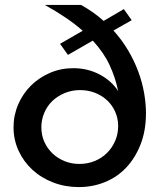

<svg xmlns="http://www.w3.org/2000/svg" viewBox="-20 -750 649 780"><path d="M515 -668 441 -626Q476 -587 501 -544.5Q526 -502 542 -458.5Q558 -415 565.5 -372Q573 -329 573 -290Q573 -220 551.5 -164.5Q530 -109 493.5 -70Q457 -31 407 -10.5Q357 10 300 10Q245 10 196.5 -8.5Q148 -27 112 -60Q76 -93 55.5 -137.5Q35 -182 35 -233Q35 -282 54 -326Q73 -370 106 -402.5Q139 -435 183 -454Q227 -473 278 -473Q336 -473 384.5 -447.5Q433 -422 460 -380Q449 -434 425.5 -485Q402 -536 357 -585L256 -527L224 -572L316 -625Q256 -678 162 -730H309Q360 -702 401 -665L483 -713ZM148 -233Q148 -201 160 -174Q172 -147 193 -127Q214 -107 242 -95.5Q270 -84 302 -84Q336 -84 365 -96Q394 -108 415 -129Q436 -150 448 -178Q460 -206 460 -238Q460 -269 448 -296Q436 -323 415 -342.5Q394 -362 366 -373Q338 -384 305 -384Q272 -384 243 -372Q214 -360 193 -340Q172 -320 160 -292Q148 -264 148 -233Z"/></svg>

Font: IngvarSans
Style: Regular
Weight: 600
Version: Version 3.000